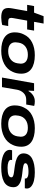

<svg xmlns="http://www.w3.org/2000/svg" viewBox="1188 -1912 735 3152"><g transform="rotate(90 1556.0 -335.5)"><path d="M267.1 12.2Q186 12.2 148.4 -14.4Q110.8 -41 110.8 -105Q110.8 -129.9 117.2 -167L161.1 -413.1H59.1L79.1 -526.9H187L245.1 -683.1H366.2L337.9 -526.9H481.9L462.9 -413.1H317.9L275.9 -179.2Q272.9 -162.6 272.9 -150.9Q272.9 -125.5 287.6 -113.8Q302.2 -102.1 339.8 -102.1H407.2L390.1 -4.9Q369.6 2 331.5 7.1Q293.5 12.2 267.1 12.2Z M812.5 12.2Q668.5 12.2 589.6 -44.2Q510.7 -100.6 510.7 -210Q510.7 -293.5 544.9 -358.9Q585 -447.3 674.3 -493.2Q763.7 -539.1 885.7 -539.1Q1029.8 -539.1 1109.4 -482.7Q1189 -426.3 1189 -316.9Q1189 -240.2 1160.6 -179.2Q1120.6 -85.9 1028.8 -36.9Q937 12.2 812.5 12.2ZM820.8 -102.1Q901.4 -102.1 954.3 -142.3Q1007.3 -182.6 1018.6 -253.9Q1024.9 -295.9 1024.9 -308.1Q1024.9 -364.7 987.1 -394.8Q949.2 -424.8 877.9 -424.8Q796.4 -424.8 744.1 -385Q691.9 -345.2 679.7 -273.9Q673.8 -241.7 673.8 -221.2Q673.8 -163.6 711.4 -132.8Q749 -102.1 820.8 -102.1Z M1252.4 0 1345.7 -526.9H1471.7L1467.3 -436H1475.6Q1501.5 -482.4 1545.2 -510.7Q1588.9 -539.1 1641.6 -539.1Q1685.5 -539.1 1718.3 -528.8L1695.3 -397.9H1619.6Q1548.8 -397.9 1506.3 -354.2Q1463.9 -310.5 1452.6 -248L1409.7 0Z M2011.7 12.2Q1867.7 12.2 1788.8 -44.2Q1710 -100.6 1710 -210Q1710 -293.5 1744.1 -358.9Q1784.2 -447.3 1873.5 -493.2Q1962.9 -539.1 2085 -539.1Q2229 -539.1 2308.6 -482.7Q2388.2 -426.3 2388.2 -316.9Q2388.2 -240.2 2359.9 -179.2Q2319.8 -85.9 2228 -36.9Q2136.2 12.2 2011.7 12.2ZM2020 -102.1Q2100.6 -102.1 2153.6 -142.3Q2206.5 -182.6 2217.8 -253.9Q2224.1 -295.9 2224.1 -308.1Q2224.1 -364.7 2186.3 -394.8Q2148.4 -424.8 2077.1 -424.8Q1995.6 -424.8 1943.4 -385Q1891.1 -345.2 1878.9 -273.9Q1873 -241.7 1873 -221.2Q1873 -163.6 1910.6 -132.8Q1948.2 -102.1 2020 -102.1Z M2726.6 12.2Q2667.5 12.2 2616.9 3.9Q2566.4 -4.4 2526.1 -20.8Q2485.8 -37.1 2462.9 -64.7Q2439.9 -92.3 2439.9 -127.9Q2439.9 -146 2446.8 -166H2606.9Q2603.5 -148.9 2603.5 -147.9Q2603.5 -119.1 2640.4 -105.5Q2677.2 -91.8 2734.9 -91.8Q2890.6 -91.8 2890.6 -153.8Q2890.6 -162.6 2886.2 -169.2Q2881.8 -175.8 2871.6 -180.7Q2861.3 -185.5 2849.9 -189Q2838.4 -192.4 2819.1 -195.3Q2799.8 -198.2 2783.2 -200.4Q2766.6 -202.6 2740 -206.1Q2713.4 -209.5 2692.9 -212.9Q2658.2 -218.3 2630.6 -225.3Q2603 -232.4 2577.4 -243.9Q2551.8 -255.4 2534.7 -270Q2517.6 -284.7 2507.6 -305.4Q2497.6 -326.2 2497.6 -352.1Q2497.6 -401.4 2520.8 -438Q2543.9 -474.6 2586.4 -496.3Q2628.9 -518.1 2684.6 -528.6Q2740.2 -539.1 2809.6 -539.1Q2885.7 -539.1 2944.6 -524.9Q3003.4 -510.7 3039.1 -480.7Q3074.7 -450.7 3074.7 -408.2Q3074.7 -393.6 3069.8 -375H2908.7Q2910.6 -384.8 2910.6 -387.2Q2910.6 -403.8 2894.8 -415Q2878.9 -426.3 2855.2 -430.7Q2831.5 -435.1 2800.8 -435.1Q2786.1 -435.1 2773.2 -434.6Q2760.3 -434.1 2737.5 -431.4Q2714.8 -428.7 2699 -423.8Q2683.1 -418.9 2670.9 -408.7Q2658.7 -398.4 2658.7 -384.8Q2658.7 -372.6 2669.9 -364.3Q2681.2 -356 2703.9 -350.6Q2726.6 -345.2 2749.8 -342Q2772.9 -338.9 2807.6 -335Q2812 -334.5 2814.2 -334.2Q2816.4 -334 2820.1 -333.7Q2823.7 -333.5 2826.7 -333Q2856.9 -329.6 2880.9 -325.4Q2904.8 -321.3 2932.4 -314Q2960 -306.6 2980.2 -296.1Q3000.5 -285.6 3017.6 -271.2Q3034.7 -256.8 3043.7 -236.1Q3052.7 -215.3 3052.7 -189.9Q3052.7 -133.8 3028.8 -93.8Q3004.9 -53.7 2960 -31Q2915 -8.3 2857.9 2Q2800.8 12.2 2726.6 12.2Z"/></g></svg>

Font: Archivo Expanded
Style: Bold Italic
Weight: 700
Width: 7
Italic angle: -10°
Designer: Hector Gatti
Foundry: Omnibus-Type
Version: Version 2.001